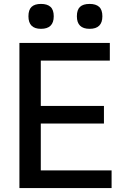

<svg xmlns="http://www.w3.org/2000/svg" viewBox="-20 -959 631 979"><path d="M189 -812Q125 -812 125 -876Q125 -909 141 -924Q157 -939 189 -939Q221 -939 237.5 -924Q254 -909 254 -876Q254 -812 189 -812ZM437 -812Q372 -812 372 -876Q372 -909 388 -924Q404 -939 437 -939Q469 -939 485.5 -924Q502 -909 502 -876Q502 -812 437 -812ZM79 -740H540V-650H188V-419H510V-329H188V-90H549V0H79Z"/></svg>

Font: Encode Sans Narrow
Style: Medium
Weight: 500
Designer: Pablo Impallari, Andres Torresi
Foundry: Pablo Impallari, Andres Torresi
Version: Version 1.000; ttfautohint (v1.00) -l 8 -r 50 -G 200 -x 14 -